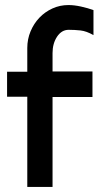

<svg xmlns="http://www.w3.org/2000/svg" viewBox="-20 -742 403 760"><path d="M350 -603Q322 -619 298.5 -621.5Q275 -624 252 -624Q224 -624 206 -597Q188 -570 188 -532V-459H346V-358H188V-2H88V-359H8V-458H88V-552Q88 -587 101 -618Q114 -649 136 -672Q158 -695 187.5 -708.5Q217 -722 251 -722Q274 -722 301 -716Q328 -710 350 -702Z"/></svg>

Font: Railway
Style: Regular
Weight: 400
Version: 1.000